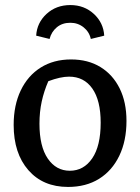

<svg xmlns="http://www.w3.org/2000/svg" viewBox="-20 -729 554 759"><path d="M249 10Q150 10 92 -56.5Q34 -123 34 -235Q34 -313 62 -371.5Q90 -430 141 -462Q192 -494 261 -494Q328 -494 377 -464Q426 -434 453 -379.5Q480 -325 480 -251Q480 -172 451.5 -113Q423 -54 371.5 -22Q320 10 249 10ZM256 -54Q311 -54 344.5 -103Q378 -152 378 -244Q378 -332 345 -379Q312 -426 253 -426Q219 -426 171 -408Q154 -369 145 -328Q136 -287 136 -240Q136 -150 169 -102Q202 -54 256 -54ZM258 -709Q313 -709 351 -674Q389 -639 392 -588L339 -575Q333 -603 310.5 -621Q288 -639 258 -639Q226 -639 204.5 -621Q183 -603 176 -575L123 -588Q126 -639 164 -674Q202 -709 258 -709Z"/></svg>

Font: Piazzolla Medium
Style: Regular
Weight: 500
Designer: Juan Pablo del Peral
Foundry: Huerta Tipografica
Version: Version 1.330